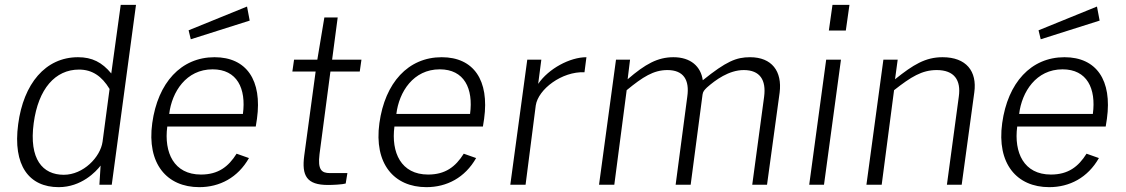

<svg xmlns="http://www.w3.org/2000/svg" viewBox="-20 -762 4645 792"><path d="M222 10C316 10 376 -54 395 -79L390 0H441L541 -742H478L439 -459C401 -505 360 -526 302 -526C167 -526 77 -416 55 -250C32 -79 100 10 222 10ZM243 -41C156 -41 99 -105 119 -254C138 -396 208 -475 306 -475C360 -475 400 -448 432 -395L403 -177C394 -114 324 -41 243 -41Z M999 -735 758 -637 767 -600 1010 -677ZM670 -240H1035L1040 -272C1062 -431 997 -526 865 -526C727 -526 631 -421 608 -254C585 -87 668 10 802 10C886 10 961 -29 1007 -110L956 -128C922 -74 880 -42 809 -42C697 -42 656 -133 670 -240ZM678 -292C689 -383 748 -476 857 -476C958 -476 996 -397 982 -292Z M1464 -467 1471 -516H1350L1373 -690H1318L1289 -516H1193L1186 -467H1282L1235 -120C1224 -37 1245 1 1333 1C1354 1 1393 -1 1406 -5L1413 -48H1341C1307 -48 1290 -61 1298 -126L1343 -467Z M1607 -240H1972L1977 -272C1999 -431 1934 -526 1802 -526C1664 -526 1568 -421 1545 -254C1522 -87 1605 10 1739 10C1823 10 1898 -29 1944 -110L1893 -128C1859 -74 1817 -42 1746 -42C1634 -42 1593 -133 1607 -240ZM1615 -292C1626 -383 1685 -476 1794 -476C1895 -476 1933 -397 1919 -292Z M2085 0H2148L2190 -327C2200 -394 2298 -468 2391 -464L2399 -526C2331 -526 2243 -479 2200 -416L2213 -516H2155Z M2451 0H2514L2565 -390C2632 -445 2676 -473 2733 -473C2800 -473 2825 -432 2815 -363L2767 0H2829L2878 -372C2880 -385 2885 -390 2896 -401C2931 -432 2987 -473 3048 -473C3115 -473 3141 -432 3132 -363L3083 0H3144L3196 -380C3207 -468 3164 -526 3074 -526C3017 -526 2976 -509 2879 -431C2871 -488 2829 -526 2758 -526C2693 -526 2642 -498 2569 -435L2579 -516H2521Z M3484 -742H3414L3399 -636H3469ZM3449 -516H3388L3318 0H3379Z M3554 0H3617L3668 -390C3738 -445 3783 -473 3844 -473C3916 -473 3945 -432 3935 -363L3886 0H3947L3999 -381C4011 -468 3966 -526 3868 -526C3797 -526 3747 -495 3672 -435L3683 -516H3624Z M4505 -735 4264 -637 4273 -600 4516 -677ZM4176 -240H4541L4546 -272C4568 -431 4503 -526 4371 -526C4233 -526 4137 -421 4114 -254C4091 -87 4174 10 4308 10C4392 10 4467 -29 4513 -110L4462 -128C4428 -74 4386 -42 4315 -42C4203 -42 4162 -133 4176 -240ZM4184 -292C4195 -383 4254 -476 4363 -476C4464 -476 4502 -397 4488 -292Z"/></svg>

Font: United Sans ExtraLight
Style: Italic
Weight: 200
Italic angle: -8°
Designer: Pablo Impallari, Rodrigo Fuenzalida (Modified by Dan O. Williams)
Version: Version 1.000;PS 001.000;hotconv 1.0.88;makeotf.lib2.5.64775